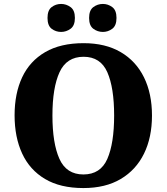

<svg xmlns="http://www.w3.org/2000/svg" viewBox="-20 -944 845 974"><path d="M403 10Q286 10 208.5 -36Q131 -82 92.5 -165Q54 -248 54 -359Q54 -470 92.5 -552Q131 -634 209 -679.5Q287 -725 404 -725Q515 -725 592.5 -679.5Q670 -634 710.5 -551.5Q751 -469 751 -358Q751 -247 710.5 -164.5Q670 -82 592.5 -36Q515 10 403 10ZM403 -59Q490 -59 524.5 -138Q559 -217 559 -358Q559 -499 524.5 -577.5Q490 -656 404 -656Q318 -656 282 -577.5Q246 -499 246 -358Q246 -217 281.5 -138Q317 -59 403 -59ZM502 -782Q475 -782 453.5 -798Q432 -814 432 -853Q432 -892 453.5 -908Q475 -924 502 -924Q528 -924 549.5 -908Q571 -892 571 -853Q571 -814 549.5 -798Q528 -782 502 -782ZM290 -782Q263 -782 242 -798Q221 -814 221 -853Q221 -892 242 -908Q263 -924 290 -924Q316 -924 338 -908Q360 -892 360 -853Q360 -814 338 -798Q316 -782 290 -782Z"/></svg>

Font: Noto Serif Telugu ExtraBold
Style: Regular
Weight: 800
Designer: Jelle Bosma - Monotype Design Team
Foundry: Monotype Imaging Inc.
Version: Version 2.005; ttfautohint (v1.8.4.7-5d5b)